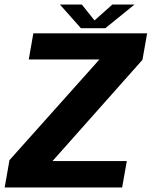

<svg xmlns="http://www.w3.org/2000/svg" viewBox="-44 -821 664 841"><path d="M-23.5 0H491L511.5 -115.5H186L580 -559L600.5 -675H102L82 -560.5H391.5L-2.5 -119.5ZM310.5 -697.5H417.5L545 -801H448L370 -731.5L314.5 -801H218.5Z"/></svg>

Font: Anybody UltraCondensed Thin
Style: Bold Italic
Weight: 700
Italic angle: -10°
Version: Version 1.111